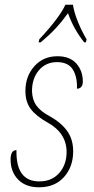

<svg xmlns="http://www.w3.org/2000/svg" viewBox="-20 -786 398 816"><path d="M25 -108Q25 -148 50 -148Q47 -15 147 -15Q200 -15 231.5 -50.5Q263 -86 263 -140Q263 -221 181 -266Q133 -293 110.5 -323Q88 -353 88 -399Q88 -462 126 -504.5Q164 -547 224 -547Q277 -547 304.5 -516Q332 -485 332 -439Q332 -425 325.5 -417Q319 -409 307 -409Q309 -459 289.5 -490.5Q270 -522 222 -522Q175 -522 145.5 -487.5Q116 -453 116 -399Q117 -362 135 -337Q153 -312 193 -291Q241 -264 266 -228.5Q291 -193 291 -143Q291 -77 252 -33.5Q213 10 146 10Q89 10 57 -23Q25 -56 25 -108ZM147 -619Q233 -711 258 -766H290Q295 -733 311.5 -692.5Q328 -652 348 -619L345 -606H338Q293 -662 269 -730Q243 -694 216.5 -665.5Q190 -637 153 -606H144Z"/></svg>

Font: Noto Serif NarrowThin
Style: Italic
Weight: 250
Width: 4
Italic angle: -12°
Designer: Monotype Design Team
Foundry: Monotype Imaging Inc.
Version: Version 1.001